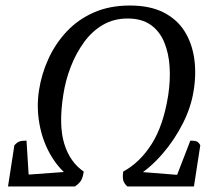

<svg xmlns="http://www.w3.org/2000/svg" viewBox="-20 -675 803 695"><path d="M9 0 32 -149Q41 -159 49.5 -162.5Q58 -166 76 -166L85 -21L69 -42L248 -55L230 -36Q189 -68 161 -118Q133 -168 122.5 -228Q112 -288 121 -347Q130 -407 155.5 -462.5Q181 -518 222 -561.5Q263 -605 320 -630Q377 -655 450 -655Q523 -655 572 -630Q621 -605 648 -562Q675 -519 683 -463.5Q691 -408 681 -347Q672 -288 642 -228.5Q612 -169 568.5 -118.5Q525 -68 474 -36L460 -55L635 -41L613 -21L669 -166Q686 -166 693 -162.5Q700 -159 705 -149L682 0H441Q430 -10 426.5 -21Q423 -32 426 -54Q487 -87 529.5 -154.5Q572 -222 589 -331Q597 -384 594 -433Q591 -482 574.5 -522Q558 -562 525.5 -585Q493 -608 442 -608Q392 -608 352.5 -585Q313 -562 284 -522Q255 -482 236 -433Q217 -384 209 -331Q192 -222 212.5 -155Q233 -88 283 -54Q280 -32 273 -21Q266 -10 251 0Z"/></svg>

Font: Petrona
Style: Italic
Weight: 400
Italic angle: -9°
Designer: Ringo R. Seeber
Foundry: Ringo R. Seeber
Version: Version 2.001; ttfautohint (v1.8.3)